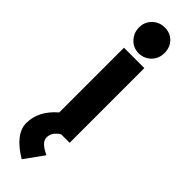

<svg xmlns="http://www.w3.org/2000/svg" viewBox="-332 -751 976 976"><g transform="rotate(45 156.0 -263.0)"><path d="M157.2 -756.8Q197.3 -756.8 222.7 -730.5Q248 -704.1 248 -664.1Q248 -623.5 221.7 -597.2Q194.3 -569.8 155.3 -569.8Q116.2 -569.8 90.1 -597.9Q64 -626 64 -664.8Q64 -703.6 91.1 -730.2Q118.2 -756.8 157.2 -756.8ZM229.5 0H168.9Q127 24.4 127 64Q127 99.1 190.9 127.9L116.2 231.4Q2.4 163.1 2.4 85Q2.4 -2.9 83 -71.8V-537.1H229.5Z"/></g></svg>

Font: Newest Shape
Style: Bold
Weight: 700
Designer: Wojciech Kalinowski "wmk69" (wmk69@o2.pl)
Foundry: Wojciech Kalinowski "wmk69" (wmk69@o2.pl)
Version: Version 1.0.0; 2022-02-24